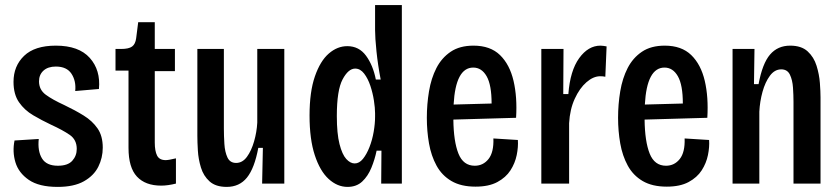

<svg xmlns="http://www.w3.org/2000/svg" viewBox="-20 -720 3293 753"><path d="M206 13Q133 13 93 -14.5Q53 -42 40.5 -83.5Q28 -125 37 -169L132 -175Q127 -128 144.5 -99Q162 -70 207 -70Q246 -70 263.5 -89.5Q281 -109 281 -136Q281 -172 253.5 -191Q226 -210 180 -231Q144 -248 110 -268Q76 -288 54.5 -319Q33 -350 33 -399Q33 -461 74.5 -501Q116 -541 199 -541Q289 -541 332 -493Q375 -445 368 -371L275 -363Q279 -402 260.5 -430.5Q242 -459 199 -459Q168 -459 150.5 -443Q133 -427 133 -401Q133 -368 159.5 -348.5Q186 -329 232 -308Q274 -288 308 -267Q342 -246 362.5 -216.5Q383 -187 383 -141Q383 -101 365.5 -66Q348 -31 309 -9Q270 13 206 13Z M612 8Q550 8 517 -27.5Q484 -63 484 -140V-443H433V-528H455Q485 -528 498 -537.5Q511 -547 514 -570L522 -633H587V-528H666V-441H587V-161Q587 -128 596 -110Q605 -92 630 -92Q641 -92 670 -99V0Q638 8 612 8Z M869 13Q826 13 802 -8.5Q778 -30 768 -63Q758 -96 756 -129.5Q754 -163 754 -188V-528H858V-216Q858 -187 860 -155.5Q862 -124 872 -102.5Q882 -81 906 -81Q931 -81 948.5 -105Q966 -129 976.5 -165.5Q987 -202 989 -239V-528H1095V0H1008L1011 -140H993Q978 -60 948.5 -23.5Q919 13 869 13Z M1343 13Q1303 13 1269 -18Q1235 -49 1214.5 -111.5Q1194 -174 1194 -267Q1194 -360 1215 -420.5Q1236 -481 1269.5 -510Q1303 -539 1342 -539Q1388 -539 1415.5 -501.5Q1443 -464 1454 -408H1473Q1462 -465 1456.5 -518.5Q1451 -572 1451 -602V-700H1556V0H1475L1476 -129H1457Q1450 -95 1436.5 -62Q1423 -29 1400.5 -8Q1378 13 1343 13ZM1371 -79Q1389 -79 1403.5 -97Q1418 -115 1429 -143Q1440 -171 1445.5 -203Q1451 -235 1451 -262V-276Q1451 -296 1446.5 -325.5Q1442 -355 1432.5 -383.5Q1423 -412 1408 -431.5Q1393 -451 1373 -451Q1346 -451 1323.5 -408.5Q1301 -366 1301 -265Q1301 -196 1311.5 -155Q1322 -114 1338 -96.5Q1354 -79 1371 -79Z M1845 12Q1788 12 1750.5 -10Q1713 -32 1692 -70.5Q1671 -109 1662.5 -157.5Q1654 -206 1654 -258Q1654 -311 1662.5 -362Q1671 -413 1691.5 -453Q1712 -493 1747.5 -517Q1783 -541 1837 -541Q1903 -541 1941 -504Q1979 -467 1994 -403Q2009 -339 2004 -258L1758 -251Q1759 -165 1778 -117.5Q1797 -70 1842 -70Q1875 -70 1896 -96.5Q1917 -123 1915 -177L2011 -171Q2013 -144 2006.5 -112Q2000 -80 1982 -52Q1964 -24 1930.5 -6Q1897 12 1845 12ZM1836 -455Q1767 -455 1759 -310L1908 -314Q1908 -387 1888.5 -421Q1869 -455 1836 -455Z M2103 0V-528H2190L2189 -351H2209Q2216 -443 2251.5 -492Q2287 -541 2335 -541Q2341 -541 2347 -540Q2353 -539 2359 -538L2354 -419Q2345 -421 2334 -421Q2307 -421 2280 -397.5Q2253 -374 2234 -332.5Q2215 -291 2212 -237V0Z M2595 12Q2538 12 2500.5 -10Q2463 -32 2442 -70.5Q2421 -109 2412.5 -157.5Q2404 -206 2404 -258Q2404 -311 2412.5 -362Q2421 -413 2441.5 -453Q2462 -493 2497.5 -517Q2533 -541 2587 -541Q2653 -541 2691 -504Q2729 -467 2744 -403Q2759 -339 2754 -258L2508 -251Q2509 -165 2528 -117.5Q2547 -70 2592 -70Q2625 -70 2646 -96.5Q2667 -123 2665 -177L2761 -171Q2763 -144 2756.5 -112Q2750 -80 2732 -52Q2714 -24 2680.5 -6Q2647 12 2595 12ZM2586 -455Q2517 -455 2509 -310L2658 -314Q2658 -387 2638.5 -421Q2619 -455 2586 -455Z M2853 0V-528H2939L2937 -390H2955Q2970 -471 3000 -506Q3030 -541 3079 -541Q3123 -541 3147.5 -518.5Q3172 -496 3182.5 -462Q3193 -428 3195.5 -394.5Q3198 -361 3198 -338V0H3092V-321Q3092 -347 3090 -376.5Q3088 -406 3078 -427Q3068 -448 3044 -448Q3018 -448 2999.5 -423Q2981 -398 2970.5 -360Q2960 -322 2958 -282V0Z"/></svg>

Font: Bricolage Grotesque 10pt Condensed Medium
Style: Regular
Weight: 500
Width: 3
Designer: Mathieu Triay
Foundry: Atelier Triay
Version: Version 1.000; ttfautohint (v1.8.4.7-5d5b);gftools[0.9.32]